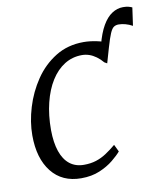

<svg xmlns="http://www.w3.org/2000/svg" viewBox="-79 -744 705 819"><g transform="rotate(-10 274.0 -334.0)"><path d="M401 -453.5 388.5 -535Q401.5 -585.5 419.8 -617Q438 -648.5 460.8 -663.2Q483.5 -678 508.5 -678Q522 -678 531.2 -675.8Q540.5 -673.5 548 -670L537 -592Q522.5 -600 507.2 -604.2Q492 -608.5 477.5 -608.5Q465.5 -608.5 456.8 -602.8Q448 -597 439.8 -578Q431.5 -559 419.5 -517.5ZM207.5 10Q125 10 79 -48.2Q33 -106.5 33 -206Q33 -264.5 51.8 -326.5Q70.5 -388.5 106.5 -441.8Q142.5 -495 195.5 -527.8Q248.5 -560.5 317 -560.5Q343.5 -560.5 373.8 -554.2Q404 -548 425 -537L401 -453.5L389.5 -460Q377 -475 362.2 -485.8Q347.5 -496.5 332 -501.8Q316.5 -507 300.5 -507Q259 -507 225 -485.8Q191 -464.5 166.5 -425.5Q142 -386.5 128.8 -333Q115.5 -279.5 115.5 -215Q116 -160 129 -122Q142 -84 167.2 -64.2Q192.5 -44.5 228.5 -44.5Q258 -44.5 281.5 -52Q305 -59.5 326.2 -73.5Q347.5 -87.5 369.5 -106L384.5 -75Q371.5 -59.5 347 -39.5Q322.5 -19.5 287.8 -4.8Q253 10 207.5 10Z"/></g></svg>

Font: Merriweather 36pt Light
Style: Italic
Weight: 300
Italic angle: -7.8°
Version: Version 2.101